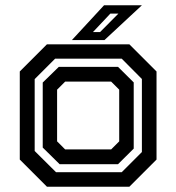

<svg xmlns="http://www.w3.org/2000/svg" viewBox="-20 -708 668 728"><path d="M158 0 55 -103V-437L158 -540H470.5L573.5 -437V-103L470.5 0ZM192.5 -55H441.5L518 -131.5V-408.5L441.5 -485.5H189L111.5 -408V-135.5ZM206 -85.5 142 -148.5V-395L203 -454.5H427.5L487 -395.5V-144.5L427.5 -85.5ZM227 -141.5H401.5L432 -172V-368L401.5 -398.5H227L196.5 -368V-172ZM252.5 -556 374.5 -688H518L376 -556ZM332.5 -586.5H359.5L429 -656.5H398.5Z"/></svg>

Font: Tourney SemiBold
Style: Regular
Weight: 600
Version: Version 1.015